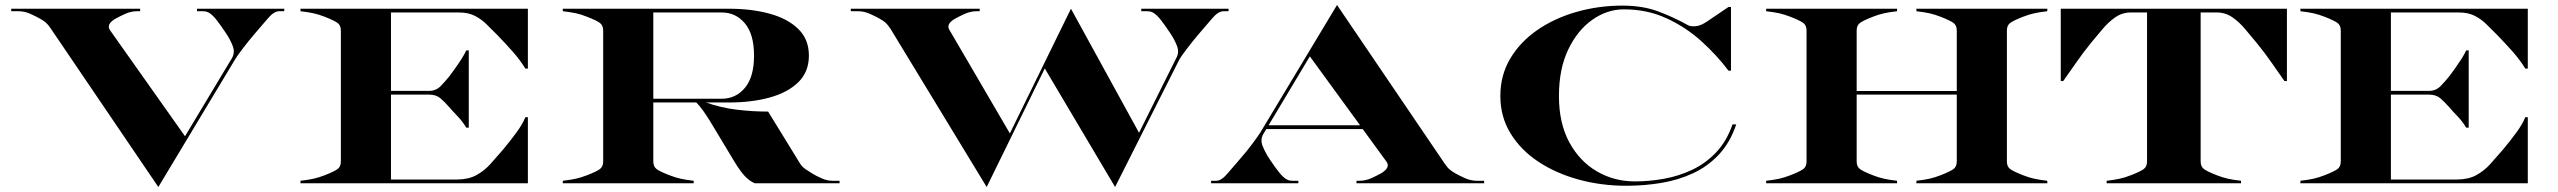

<svg xmlns="http://www.w3.org/2000/svg" viewBox="-20 -735 10258 770"><path d="M1120 -690H1100Q1079 -690 1055.2 -662.2Q1031.5 -634.5 1003.5 -602Q976 -570 953.5 -540.2Q931 -510.5 923.5 -498L615 15L184 -620Q173 -636.5 163.8 -644.5Q154.5 -652.5 140 -660.5Q124 -669.5 101 -679.8Q78 -690 54 -690H25V-700H542V-690H530Q506 -690 483 -679.8Q460 -669.5 444 -660.5Q404.5 -638 421.5 -613.5L722 -188.5L910 -501.5Q923.5 -524.5 913 -551.5Q902.5 -578.5 883.5 -606Q863 -636.5 848 -655.5Q833 -674.5 819.5 -683Q816 -685.5 809.5 -687.8Q803 -690 792 -690H770V-700H1120Z M1185 -10Q1215.5 -13.5 1237 -18.2Q1258.5 -23 1283 -32.5Q1321 -47.5 1334 -57.2Q1347 -67 1347 -87.5V-612.5Q1347 -633 1334 -642.8Q1321 -652.5 1283 -667.5Q1258.5 -677 1237 -681.8Q1215.5 -686.5 1185 -690V-700H2097V-460H2087Q2065 -495.5 2036.2 -528Q2007.5 -560.5 1974 -595Q1951 -618.5 1929.8 -639Q1908.5 -659.5 1882.8 -672.2Q1857 -685 1821 -685H1548V-370.5H1701Q1728.5 -370.5 1747.8 -390.2Q1767 -410 1784 -431.5Q1793 -443.5 1806 -461.8Q1819 -480 1831.2 -499.2Q1843.5 -518.5 1850 -533H1860V-223H1850Q1835 -248 1816 -267.8Q1797 -287.5 1780 -307Q1764 -325.5 1746.8 -340.5Q1729.5 -355.5 1701 -355.5H1548V-15H1811Q1857.5 -15 1889.2 -32Q1921 -49 1945.8 -76.2Q1970.5 -103.5 1996.5 -134Q2028 -171.5 2052.2 -205Q2076.5 -238.5 2087 -265H2097V0H1185Z M2874 -685H2600V-339H2874Q2931 -339 2967.5 -382.8Q3004 -426.5 3004 -512Q3004 -597.5 2967.5 -641.2Q2931 -685 2874 -685ZM2237 -10Q2267.5 -13.5 2289 -18.2Q2310.5 -23 2335 -32.5Q2372.5 -47 2385.8 -57Q2399 -67 2399 -87.5V-612.5Q2399 -633 2385.8 -643Q2372.5 -653 2335 -667.5Q2310.5 -677.5 2289 -682Q2267.5 -686.5 2237 -690V-700H2904Q2994.5 -700 3067 -680Q3139.5 -660 3181.8 -618.5Q3224 -577 3224 -512Q3224 -447 3181.8 -405.5Q3139.5 -364 3067 -344Q2994.5 -324 2904 -324H2811.5Q2870 -303 2934 -295.2Q2998 -287.5 3060.5 -287.5L3188 -80Q3196.5 -66 3209.8 -57Q3223 -48 3237 -39.5Q3253 -29.5 3275.2 -19.8Q3297.5 -10 3318 -10H3347V0H3007Q2986.5 -8.5 2968 -27.8Q2949.5 -47 2925.5 -86.5L2827 -250Q2814 -271 2800.2 -290.5Q2786.5 -310 2772.5 -324H2600V-87.5Q2600 -67 2613.2 -57Q2626.5 -47 2664 -32.5Q2688.5 -23 2710 -18.2Q2731.5 -13.5 2762 -10V0H2237Z M4275 -700 4548 -202.5 4697 -501.5Q4710.5 -524.5 4700 -551.5Q4689.5 -578.5 4670.5 -606Q4650 -636.5 4635 -655.5Q4620 -674.5 4606.5 -683Q4603 -685.5 4596.5 -687.8Q4590 -690 4579 -690H4557V-700H4907V-690H4887Q4866 -690 4842.2 -662.2Q4818.5 -634.5 4790.5 -602Q4763 -570 4740.5 -540.2Q4718 -510.5 4710.5 -498L4452 15L4170 -460.5L3937 15L3551 -620Q3540 -636.5 3530.8 -644.5Q3521.5 -652.5 3507 -660.5Q3491 -669.5 3468 -679.8Q3445 -690 3421 -690H3392V-700H3909V-690H3897Q3873 -690 3850 -679.8Q3827 -669.5 3811 -660.5Q3771.5 -638 3788.5 -613.5L4030 -200Z M4837 -10H4857Q4878 -10 4901.8 -38Q4925.5 -66 4953.5 -98Q4981.5 -130 5003.5 -159.8Q5025.5 -189.5 5033.5 -202L5342 -715L5773 -80Q5784 -63.5 5793.5 -55.5Q5803 -47.5 5817 -39.5Q5833 -30.5 5856 -20.2Q5879 -10 5903 -10H5932V0H5420V-10H5432Q5456 -10 5479 -20.2Q5502 -30.5 5518 -39.5Q5557.5 -62.5 5540.5 -86.5L5445 -217.5H5058.5L5047 -198.5Q5033 -175.5 5044 -148.5Q5055 -121.5 5073.5 -94Q5094 -63.5 5109.2 -44.5Q5124.5 -25.5 5137.5 -17Q5141.5 -14.5 5147.8 -12.2Q5154 -10 5165 -10H5187V0H4837ZM5067.5 -232.5H5434.5L5233 -509Z M6912 -707H6922V-451.5H6912Q6865.5 -513.5 6803.2 -569.8Q6741 -626 6663.2 -661.8Q6585.5 -697.5 6492.5 -697.5Q6425.5 -697.5 6366 -655.8Q6306.5 -614 6269.2 -536.2Q6232 -458.5 6232 -350Q6232 -241.5 6273.2 -165Q6314.5 -88.5 6383.8 -48Q6453 -7.5 6537 -7.5Q6594 -7.5 6653 -18Q6712 -28.5 6765.8 -53.8Q6819.5 -79 6862 -123.5Q6904.5 -168 6928 -236H6943Q6918.5 -163.5 6874 -115.8Q6829.5 -68 6770.5 -40.5Q6711.5 -13 6643 -1.5Q6574.5 10 6502 10Q6401.5 10 6310.5 -15Q6219.5 -40 6149 -86.8Q6078.5 -133.5 6037.8 -200.2Q5997 -267 5997 -350Q5997 -433.5 6036.8 -500.2Q6076.5 -567 6145.2 -614.5Q6214 -662 6302.2 -687.2Q6390.5 -712.5 6487 -712.5Q6566.5 -712.5 6628.5 -689.8Q6690.5 -667 6750.5 -633.5Q6759.5 -628.5 6779.5 -629.8Q6799.5 -631 6825.5 -648.5Z M7063 -10Q7093.5 -13.5 7115 -18.2Q7136.5 -23 7161 -32.5Q7199 -47.5 7212 -57.2Q7225 -67 7225 -87.5V-612.5Q7225 -633 7212 -642.8Q7199 -652.5 7161 -667.5Q7136.5 -677 7115 -681.8Q7093.5 -686.5 7063 -690V-700H7588V-690Q7557.5 -686.5 7536 -681.8Q7514.5 -677 7490 -667.5Q7452 -652.5 7439 -642.8Q7426 -633 7426 -612.5V-370H7827.5V-612.5Q7827.5 -633 7814.5 -642.8Q7801.5 -652.5 7763.5 -667.5Q7739 -677 7717.5 -681.8Q7696 -686.5 7665.5 -690V-700H8190.5V-690Q8160 -686.5 8138.5 -681.8Q8117 -677 8092.5 -667.5Q8054.5 -652.5 8041.5 -642.8Q8028.5 -633 8028.5 -612.5V-87.5Q8028.5 -67 8041.5 -57.2Q8054.5 -47.5 8092.5 -32.5Q8117 -23 8138.5 -18.2Q8160 -13.5 8190.5 -10V0H7665.5V-10Q7696 -13.5 7717.5 -18.2Q7739 -23 7763.5 -32.5Q7801.5 -47.5 7814.5 -57.2Q7827.5 -67 7827.5 -87.5V-355.5H7426V-87.5Q7426 -67 7439 -57.2Q7452 -47.5 7490 -32.5Q7514.5 -23 7536 -18.2Q7557.5 -13.5 7588 -10V0H7063Z M8428.5 -10Q8459 -13.5 8480.5 -18.2Q8502 -23 8526.5 -32.5Q8564.5 -47.5 8577.5 -57.2Q8590.5 -67 8590.5 -87.5V-685H8525.5Q8491 -685 8463 -665.5Q8435 -646 8411.8 -618Q8388.5 -590 8367.5 -565Q8335 -525.5 8306 -483.5Q8277 -441.5 8254.5 -410H8244.5V-700H9151.5V-410H9141.5Q9119.5 -441.5 9090.2 -483.5Q9061 -525.5 9028.5 -565Q9007.5 -590 8984.2 -618Q8961 -646 8933 -665.5Q8905 -685 8870.5 -685H8805.5V-87.5Q8805.5 -67 8818.5 -57.2Q8831.5 -47.5 8869.5 -32.5Q8894 -23 8915.5 -18.2Q8937 -13.5 8967.5 -10V0H8428.5Z M9205.5 -10Q9236 -13.5 9257.5 -18.2Q9279 -23 9303.5 -32.5Q9341.5 -47.5 9354.5 -57.2Q9367.5 -67 9367.5 -87.5V-612.5Q9367.5 -633 9354.5 -642.8Q9341.5 -652.5 9303.5 -667.5Q9279 -677 9257.5 -681.8Q9236 -686.5 9205.5 -690V-700H10117.5V-460H10107.5Q10085.5 -495.5 10056.8 -528Q10028 -560.5 9994.5 -595Q9971.5 -618.5 9950.2 -639Q9929 -659.5 9903.2 -672.2Q9877.5 -685 9841.5 -685H9568.5V-370.5H9721.5Q9749 -370.5 9768.2 -390.2Q9787.5 -410 9804.5 -431.5Q9813.5 -443.5 9826.5 -461.8Q9839.5 -480 9851.8 -499.2Q9864 -518.5 9870.5 -533H9880.5V-223H9870.5Q9855.5 -248 9836.5 -267.8Q9817.5 -287.5 9800.5 -307Q9784.5 -325.5 9767.2 -340.5Q9750 -355.5 9721.5 -355.5H9568.5V-15H9831.5Q9878 -15 9909.8 -32Q9941.5 -49 9966.2 -76.2Q9991 -103.5 10017 -134Q10048.5 -171.5 10072.8 -205Q10097 -238.5 10107.5 -265H10117.5V0H9205.5Z"/></svg>

Font: Engraving CC
Style: Bold
Weight: 700
Designer: indestructible type*
Foundry: Cowboy Collective
Version: Version 1.000